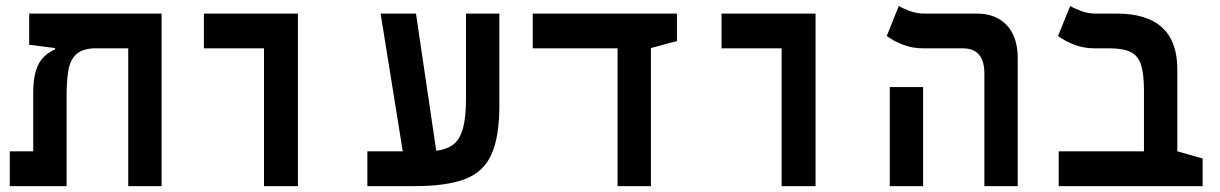

<svg xmlns="http://www.w3.org/2000/svg" viewBox="-20 -632 4142 652"><path d="M528.8 0H415.5V-467.8H295.4Q255.9 -464.8 236.8 -445.8Q217.8 -426.8 211.9 -391.6Q206.1 -356.4 206.1 -305.2V0H13.2V-118.2H92.8V-314.5Q92.8 -363.8 102.3 -393.1Q111.8 -422.4 128.7 -438.7Q145.5 -455.1 167 -464.4V-468.8L79.1 -480V-585.9H528.8Z M876.5 0V-467.8H672.4V-585.9H991.7V0Z M1227.5 0V-118.2H1347.7L1272.5 -585.9H1392.6L1461.4 -120.1Q1495.1 -124 1517.6 -139.9Q1540 -155.8 1551.3 -193.4Q1562.5 -231 1562.5 -299.3V-585.9H1675.8V-274.9Q1675.8 -168 1649.2 -108.2Q1622.6 -48.3 1559.8 -24.2Q1497.1 0 1388.7 0Z M2077.1 0V-467.8H1789.1V-585.9H2278.8V-492.7L2190.4 -468.8V0Z M2634.3 0V-467.8H2430.2V-585.9H2749.5V0Z M3322.8 0V-381.8Q3322.8 -467.8 3250 -467.8H3116.2Q3077.1 -467.8 3045.4 -480.5Q3013.7 -493.2 2991.2 -509.8L3032.2 -611.8Q3043.5 -604.5 3067.9 -595.2Q3092.3 -585.9 3117.7 -585.9H3296.9Q3362.3 -585.9 3399.2 -546.1Q3436 -506.3 3436 -434.6V0ZM3001.5 0V-336.4H3114.7V0Z M4064 -93.8V0H3575.2V-118.2H3864.7V-325.2Q3864.7 -380.9 3854.7 -411.9Q3844.7 -442.9 3819.6 -455.3Q3794.4 -467.8 3749.5 -467.8H3698.2Q3659.2 -467.8 3627.2 -480.5Q3595.2 -493.2 3572.8 -509.8L3614.3 -611.8Q3625.5 -604.5 3649.7 -595.2Q3673.8 -585.9 3699.2 -585.9H3772Q3978 -585.9 3978 -396.5V-118.2Z"/></svg>

Font: Cascadia Mono NF SemiBold
Style: Regular
Weight: 600
Monospace: yes
Designer: Aaron Bell
Foundry: Saja Typeworks
Version: Version 2404.023; ttfautohint (v1.8.4)